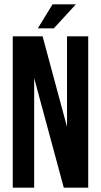

<svg xmlns="http://www.w3.org/2000/svg" viewBox="-20 -868 467 888"><path d="M138 -507V0H39V-700H177L290 -281V-700H388V0H275ZM331 -848 229 -737H155L223 -848Z"/></svg>

Font: BebasNeueW03-Regular
Style: Regular
Weight: 400
Designer: Ryoichi Tsunekawa
Foundry: Ryoichi Tsunekawa
Version: Version 1.30